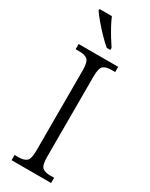

<svg xmlns="http://www.w3.org/2000/svg" viewBox="-239 -976 799 1022"><g transform="rotate(30 161.0 -465.5)"><path d="M39 0V-32H63Q96 -32 112 -45.5Q128 -59 128 -110V-603Q128 -655 112 -668.5Q96 -682 63 -682H39V-714H282V-682H259Q225 -682 209.5 -668.5Q194 -655 194 -603V-111Q194 -59 209.5 -45.5Q225 -32 259 -32H282V0ZM179 -771Q157 -789 129.5 -817.5Q102 -846 77.5 -875Q53 -904 42 -921V-931H118Q127 -909 141.5 -882Q156 -855 172 -829Q188 -803 201 -784V-771Z"/></g></svg>

Font: Noto Serif Tamil SemiCondensed Light
Style: Regular
Weight: 300
Width: 4
Designer: Indian Type Foundry, Tom Grace, and the Monotype Design Team
Foundry: Monotype Imaging Inc.
Version: Version 2.004; ttfautohint (v1.8.4.7-5d5b)